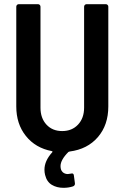

<svg xmlns="http://www.w3.org/2000/svg" viewBox="-20 -720 597 920"><path d="M395 -700H487Q492 -700 495.5 -696.5Q499 -693 499 -688V-210Q499 -121 449 -63Q399 -5 314 6Q312 6 308 8Q270 46 270 76Q270 95 280 104.5Q290 114 305 114Q309 114 319 112L325 111Q333 111 334 121L339 158V161Q339 169 330 173Q309 180 284 180Q252 180 228 165.5Q204 151 196 118Q193 106 193 93Q193 51 230 10Q234 6 228 4Q150 -11 104 -68.5Q58 -126 58 -210V-688Q58 -693 61.5 -696.5Q65 -700 70 -700H162Q167 -700 170.5 -696.5Q174 -693 174 -688V-204Q174 -154 202.5 -123Q231 -92 278 -92Q325 -92 354 -123Q383 -154 383 -204V-688Q383 -693 386.5 -696.5Q390 -700 395 -700Z"/></svg>

Font: Barlow Semi Condensed SemiBold
Style: Regular
Weight: 600
Width: 4
Designer: Jeremy Tribby
Foundry: Tribby Type
Version: Version 1.408